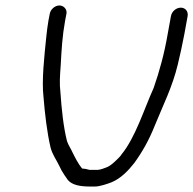

<svg xmlns="http://www.w3.org/2000/svg" viewBox="-20 -683 706 702"><path d="M162 -633 157 -607C154 -590 151 -566 149 -546C142 -477 132 -389 139 -329C144 -267 152 -198 165 -143C172 -117 186 -99 196 -78L205 -60C213 -47 219 -37 228 -25C244 -6 274 -1 310 -1H327C345 -1 374 -11 389 -17C422 -31 449 -59 471 -87C500 -127 525 -171 546 -224C576 -298 610 -364 630 -447C637 -475 648 -526 654 -558L666 -624C669 -641 658 -655 641 -655C624 -655 608 -641 605 -624L593 -558C581 -488 563 -422 542 -362C506 -282 475 -180 424 -118C419 -110 412 -104 407 -99C399 -91 385 -78 374 -73C367 -70 347 -62 338 -62H307C297 -65 291 -66 280 -67C266 -84 255 -106 245 -126C240 -138 230 -152 225 -167C212 -218 205 -285 201 -345C197 -377 199 -404 202 -445C205 -502 208 -552 218 -607L223 -633C226 -649 213 -663 197 -663C181 -663 165 -649 162 -633Z"/></svg>

Font: Blanket
Style: Obl
Weight: 400
Foundry: Cannot Into Space Fonts
Version: Version 0.9